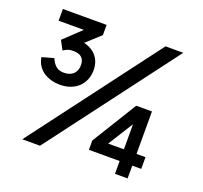

<svg xmlns="http://www.w3.org/2000/svg" viewBox="-122 -841 1043 986"><g transform="rotate(20 399.5 -348.0)"><path d="M178 -329C262 -329 316 -383 316 -458C316 -516 284 -559 222 -574L299 -644V-700H60V-636H198L105 -548L131 -499C150 -511 161 -516 185 -516C226 -516 246 -497 246 -460C246 -419 220 -394 176 -394C142 -394 124 -410 109 -440L105 -448L41 -430L42 -425C55 -358 117 -329 178 -329ZM93 0H190L718 -700H621ZM433 -66H601V4H670V-66H719V-130H670V-362H584L433 -117ZM515 -130 601 -267V-130Z"/></g></svg>

Font: Fixel Display Regular
Style: Regular
Weight: 400
Designer: AlfaBravo + MacPaw
Foundry: Kyrylo Tkachov, Marchela Mozhyna, Serhii Makarenko, Maria Weinstein, Zakhar Kryvoshyya
Version: Version 1.211